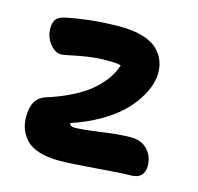

<svg xmlns="http://www.w3.org/2000/svg" viewBox="-91 -621 811 787"><g transform="rotate(15 314.5 -227.0)"><path d="M47.9 -68.8Q47.9 -148.9 106 -166Q167.5 -185.5 215.3 -210.4Q263.2 -235.4 293.5 -262.7Q323.7 -290 341.6 -316.7Q359.4 -343.3 368.2 -372.1Q350.6 -377 310.1 -377Q265.6 -377 225.3 -370.6Q185.1 -364.3 158 -358.2Q130.9 -352.1 119.1 -352.1Q93.3 -352.1 71.5 -380.6Q49.8 -409.2 49.8 -444.8Q49.8 -468.8 60.3 -482.7Q70.8 -496.6 97.2 -502Q208 -524.9 325.2 -524.9Q380.4 -524.9 420.9 -512.9Q461.4 -501 483.2 -480Q504.9 -459 514.9 -434.8Q524.9 -410.6 524.9 -381.8Q524.9 -357.4 516.4 -329.6Q507.8 -301.8 486.1 -267.8Q464.4 -233.9 431.9 -202.9Q399.4 -171.9 346.9 -141.6Q294.4 -111.3 229 -89.8Q232.9 -76.2 249 -76.2Q285.2 -76.2 361.3 -87.2Q437.5 -98.1 485.8 -98.1Q529.8 -98.1 555.9 -70.3Q582 -42.5 582 -1Q582 24.4 567.4 38.8Q552.7 53.2 523.9 53.2Q485.4 53.2 379.2 62Q272.9 70.8 223.1 70.8Q173.3 70.8 137.5 58.8Q101.6 46.9 83 26.1Q64.5 5.4 56.2 -18.1Q47.9 -41.5 47.9 -68.8Z"/></g></svg>

Font: Shantell Sans Irregular
Style: Bold
Weight: 700
Designer: Stephen Nixon, Anya Danilova, Shantell Martin
Foundry: Arrow Type
Version: Version 1.006;[9816181b4]